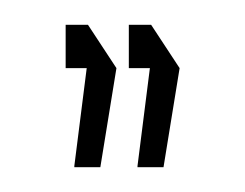

<svg xmlns="http://www.w3.org/2000/svg" viewBox="-20 -720 198 155"><path d="M33 -665V-700H51L74 -665ZM40 -586 50 -665H74L61 -585H40ZM84 -665V-700H102L125 -665ZM91 -586 101 -665H125L112 -585H91Z"/></svg>

Font: Foldit Thin
Style: Regular
Weight: 100
Designer: Sophia Tai
Foundry: Sophia Tai
Version: Version 1.003